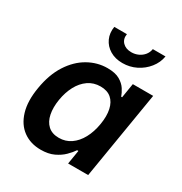

<svg xmlns="http://www.w3.org/2000/svg" viewBox="-179 -896 982 1037"><g transform="rotate(30 312.5 -377.5)"><path d="M221.7 9.8Q157.7 9.8 112.1 -23.4Q66.4 -56.6 47.4 -119.9Q28.3 -183.1 43.5 -272Q58.6 -363.3 98.9 -425.8Q139.2 -488.3 195.8 -520.5Q252.4 -552.7 315.4 -552.7Q363.8 -552.7 391.8 -536.6Q419.9 -520.5 434.6 -497.8Q449.2 -475.1 455.6 -455.6H461.4L476.1 -545.9H603L512.7 0H387.7L401.9 -86.4H394Q380.4 -65.9 357.9 -43.7Q335.4 -21.5 302.2 -5.9Q269 9.8 221.7 9.8ZM274.4 -94.7Q315.9 -94.7 348.4 -117.2Q380.9 -139.6 402.6 -179.7Q424.3 -219.7 433.1 -272.9Q441.9 -326.2 433.3 -365.5Q424.8 -404.8 399.7 -426.5Q374.5 -448.2 332.5 -448.2Q289.6 -448.2 256.6 -425.3Q223.6 -402.3 202.6 -362.8Q181.6 -323.2 173.3 -272.9Q165 -221.7 173.1 -181.4Q181.2 -141.1 206.5 -117.9Q231.9 -94.7 274.4 -94.7ZM369.6 -616.2Q324.7 -616.2 291.7 -636Q258.8 -655.8 243.4 -689.2Q228 -722.7 234.9 -763.7H313.5Q308.1 -731.9 327.6 -711.4Q347.2 -690.9 382.3 -690.9Q405.3 -690.9 425.3 -700.2Q445.3 -709.5 458.5 -725.8Q471.7 -742.2 475.1 -763.7H554.2Q547.4 -722.7 520.5 -689Q493.7 -655.3 454.3 -635.7Q415 -616.2 369.6 -616.2Z"/></g></svg>

Font: Inter SemiBold
Style: Italic
Weight: 600
Italic angle: -9.3988°
Designer: Rasmus Andersson
Foundry: rsms
Version: Version 4.001;git-66647c0bb